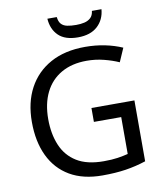

<svg xmlns="http://www.w3.org/2000/svg" viewBox="-98 -997 924 1087"><g transform="rotate(-10 364.0 -454.0)"><path d="M407 -377H654V-27Q596 -8 537 1Q478 10 403 10Q292 10 216 -34.5Q140 -79 100.5 -161.5Q61 -244 61 -357Q61 -469 105 -551Q149 -633 231.5 -678.5Q314 -724 431 -724Q491 -724 544.5 -713Q598 -702 644 -682L610 -604Q572 -621 524.5 -633Q477 -645 426 -645Q341 -645 280 -610Q219 -575 187 -510.5Q155 -446 155 -357Q155 -272 182.5 -206.5Q210 -141 269 -104.5Q328 -68 424 -68Q471 -68 504 -73Q537 -78 564 -85V-297H407ZM560 -918Q555 -858 514.5 -821Q474 -784 402 -784Q328 -784 290.5 -820.5Q253 -857 249 -918H303Q306 -891 318.5 -877.5Q331 -864 352.5 -859.5Q374 -855 404 -855Q430 -855 451.5 -860Q473 -865 487.5 -878.5Q502 -892 505 -918Z"/></g></svg>

Font: Noto Sans Cham
Style: Regular
Weight: 400
Designer: Monotype Design Team
Foundry: Monotype Imaging Inc.
Version: Version 2.002